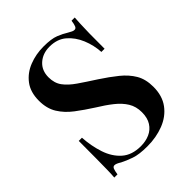

<svg xmlns="http://www.w3.org/2000/svg" viewBox="-204 -842 978 978"><g transform="rotate(-45 284.5 -353.0)"><path d="M274 -720Q330 -720 360 -708Q390 -696 412 -682Q424 -675 431.5 -671.5Q439 -668 446 -668Q456 -668 460.5 -679Q465 -690 468 -712H491Q490 -693 488.5 -668Q487 -643 486.5 -601.5Q486 -560 486 -492H463Q460 -543 440.5 -590Q421 -637 385.5 -667.5Q350 -698 295 -698Q246 -698 213.5 -669Q181 -640 181 -591Q181 -549 202 -520.5Q223 -492 261.5 -465.5Q300 -439 353 -405Q402 -373 441 -341.5Q480 -310 502.5 -272Q525 -234 525 -179Q525 -114 493 -71Q461 -28 407 -7Q353 14 289 14Q230 14 195.5 2Q161 -10 136 -23Q114 -37 102 -37Q92 -37 87.5 -26Q83 -15 80 7H57Q59 -16 59.5 -47Q60 -78 60.5 -127.5Q61 -177 61 -253H84Q88 -189 106.5 -133.5Q125 -78 163.5 -44Q202 -10 266 -10Q301 -10 329.5 -22.5Q358 -35 375 -61.5Q392 -88 392 -129Q392 -170 373 -201Q354 -232 320 -259Q286 -286 240 -314Q193 -344 152 -375Q111 -406 86.5 -445.5Q62 -485 62 -541Q62 -603 92 -642.5Q122 -682 170.5 -701Q219 -720 274 -720Z"/></g></svg>

Font: Playfair Display SemiBold
Style: Regular
Weight: 600
Designer: Claus Eggers Sørensen
Foundry: Claus Eggers Sørensen
Version: Version 1.203